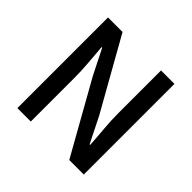

<svg xmlns="http://www.w3.org/2000/svg" viewBox="-164 -818 981 981"><g transform="rotate(45 326.0 -327.5)"><path d="M86 0V-655H191L409 -268L478 -130H482Q479 -181 474 -237.5Q469 -294 469 -347V-655H566V0H461L243 -388L174 -525H170Q174 -475 178.5 -420Q183 -365 183 -311V0Z"/></g></svg>

Font: Assistant ExtraLight SemiBold
Style: Regular
Weight: 600
Version: Version 3.000